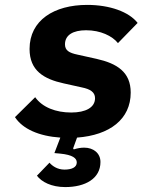

<svg xmlns="http://www.w3.org/2000/svg" viewBox="-20 -548 640 780"><path d="M245 212C326 212 388.1 177.9 388.1 110.1C388.1 73.9 359 51.8 322.1 51.8C308.9 51.8 295.1 54 279.8 58.9L277 55L293 11C426.1 1.1 511 -63.9 511 -171.9C511 -255 456 -290.1 372.2 -308.9L295.1 -326C261 -333.1 244 -343 244 -367.9C244 -405.9 277 -425.1 329.9 -425.1C388.1 -425.1 436.1 -402 459.2 -372.9L539.1 -454.9C503.9 -500 426.1 -528.1 334.2 -528.1C199.9 -528.1 100.1 -465.9 100.1 -349.1C100.1 -261 158 -226.9 239 -209.2L312.9 -192.8C345.9 -186.1 366.1 -174 366.1 -149.1C366.1 -111.2 328.1 -90.9 269.2 -90.9C207 -90.9 152 -111.9 122.9 -153.1L40.8 -72.1C72.1 -24.1 138.1 5 225.1 11L201 73.9L224.1 76C275.9 81 291.9 95.2 291.9 111.9C291.9 132.1 271 141 241.8 141C212 141 191.1 125 181.1 112.9L130 165.8C149.1 191.1 188.9 212 245 212Z"/></svg>

Font: Margiela Mono Italic Bold It
Style: Regular
Weight: 700
Designer: Mike Abbink, Paul van der Laan, Pieter van Rosmalen
Foundry: Bold Monday
Version: Version 2.003 2021